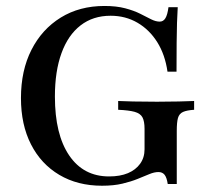

<svg xmlns="http://www.w3.org/2000/svg" viewBox="-20 -602 710 634"><path d="M316.9 11.3Q236.3 11.3 175.8 -24.6Q115.3 -60.5 82.3 -125.4Q49.2 -190.3 49.2 -278.2Q49.2 -369.4 83.9 -437.5Q118.5 -505.6 180.6 -544Q242.7 -582.3 325 -582.3Q364.5 -582.3 393.5 -574.6Q422.6 -566.9 443.1 -556.5Q463.7 -546 479 -538.3Q494.4 -530.6 507.3 -530.6Q519.4 -530.6 526.2 -541.9Q533.1 -553.2 536.3 -578.2H566.9Q565.3 -554 564.5 -526.6Q563.7 -499.2 563.3 -460.9Q562.9 -422.6 562.9 -365.3H533.1Q525 -421.8 499.2 -462.9Q473.4 -504 433.9 -527Q394.4 -550 345.2 -550Q287.1 -550 246 -518.1Q204.8 -486.3 183.1 -426.6Q161.3 -366.9 161.3 -283.1Q161.3 -158.1 208.5 -88.7Q255.6 -19.4 340.3 -19.4Q376.6 -19.4 402.4 -30.2Q428.2 -41.1 442.7 -61.3Q457.3 -81.5 457.3 -108.9V-176.6Q457.3 -201.6 450.4 -214.5Q443.5 -227.4 424.6 -232.7Q405.6 -237.9 370.2 -239.5V-268.5Q387.1 -267.7 419.8 -266.9Q452.4 -266.1 498.4 -266.1Q539.5 -266.1 569.8 -266.9Q600 -267.7 621 -268.5V-239.5Q596.8 -237.9 584.3 -232.3Q571.8 -226.6 567.7 -212.5Q563.7 -198.4 563.7 -170.2V5.6H533.9Q530.6 -16.1 523.4 -25Q516.1 -33.9 503.2 -33.9Q489.5 -33.9 473 -27Q456.5 -20.2 434.7 -11.3Q412.9 -2.4 384.3 4.4Q355.6 11.3 316.9 11.3Z"/></svg>

Font: Playfair SemiBold
Style: Regular
Weight: 600
Designer: Claus Eggers Sørensen
Foundry: Claus Eggers Sørensen
Version: Version 2.001;gftools[0.9.30]